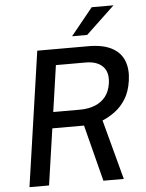

<svg xmlns="http://www.w3.org/2000/svg" viewBox="-61 -978 782 1026"><g transform="rotate(-5 330.0 -464.5)"><path d="M55 0 160 -723H434.5Q511.5 -723 558.8 -698.2Q606 -673.5 624.2 -628Q642.5 -582.5 633.5 -520.5Q625 -462 600.5 -423Q576 -384 542.8 -359.5Q509.5 -335 475 -321L561 0H451.5L374 -302.5H204L160 0ZM216.5 -389H359.5Q406 -389 441.5 -403.5Q477 -418 498.5 -446.2Q520 -474.5 526 -515.5Q534.5 -575.5 503.5 -606.5Q472.5 -637.5 412.5 -637.5H252.5ZM352 -783.5 470 -929H587L433 -783.5Z"/></g></svg>

Font: Public Sans Thin Medium
Style: Italic
Weight: 500
Italic angle: -8°
Version: Version 2.001